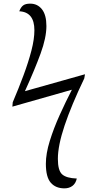

<svg xmlns="http://www.w3.org/2000/svg" viewBox="-20 -795 538 1055"><path d="M334 240Q286 240 259 209Q232 178 232 105Q232 49 253.5 -20.5Q275 -90 308 -163Q341 -236 375 -302L48 -209L50 -233Q82 -308 109 -380.5Q136 -453 152.5 -516.5Q169 -580 169 -629Q169 -729 86 -733Q94 -755 107 -765Q120 -775 146 -775Q186 -775 210.5 -744Q235 -713 235 -652Q235 -588 203 -500.5Q171 -413 117 -294L447 -387L443 -364Q372 -216 335 -105.5Q298 5 298 78Q298 142 321.5 163Q345 184 402 186Q396 213 378 226.5Q360 240 334 240Z"/></svg>

Font: Noto Serif Light
Style: Italic
Weight: 300
Italic angle: -12°
Designer: Monotype Design Team
Foundry: Monotype Imaging Inc.
Version: Version 2.013